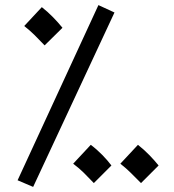

<svg xmlns="http://www.w3.org/2000/svg" viewBox="-20 -707 681 753"><path d="M110 26 49 0 366 -687 429 -658ZM348 11Q325 -13 308.5 -29.5Q292 -46 267 -65L336 -139Q360 -121 381 -99.5Q402 -78 417 -58ZM533 11Q509 -13 492.5 -29.5Q476 -46 452 -65L521 -139Q544 -121 565 -99.5Q586 -78 602 -58ZM155 -529Q132 -553 115.5 -569.5Q99 -586 75 -605L144 -679Q167 -661 188 -639.5Q209 -618 225 -598Z"/></svg>

Font: Noto Sans Arabic SemiCondensed
Style: Regular
Weight: 400
Width: 4
Designer: Monotype Design Team, Nadine Chahine, Nizar Qandah and Khaled Hosny
Foundry: Monotype Imaging Inc.
Version: Version 2.012